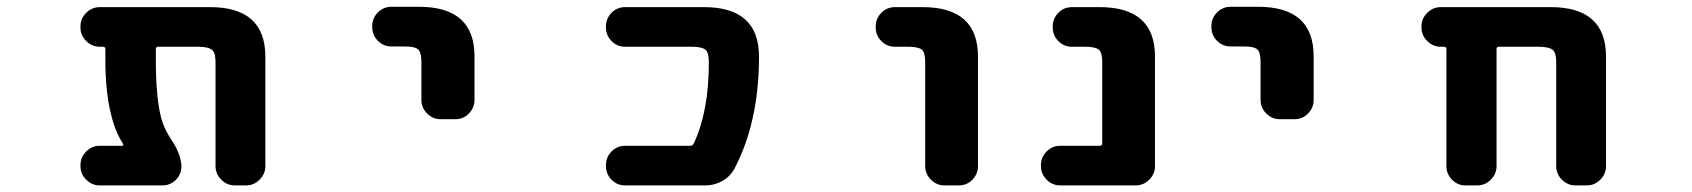

<svg xmlns="http://www.w3.org/2000/svg" viewBox="-20 -570 5040 572"><path d="M679.7 -17.6Q656.2 -17.6 639.2 -34.7Q622.1 -51.8 622.1 -75.2V-384.8Q622.1 -412.1 612.3 -420.9Q600.6 -430.7 571.3 -430.7H451.2Q444.3 -430.7 444.3 -423.8V-393.6Q444.3 -271.5 461.9 -212.9Q469.7 -187.5 481.4 -168.9Q481.4 -168 486.8 -159.7Q492.2 -151.4 493.7 -148.9Q495.1 -146.5 499.5 -139.2Q503.9 -131.8 505.4 -128.4Q506.8 -125 509.8 -118.7Q512.7 -112.3 514.2 -107.9Q515.6 -103.5 517.1 -97.2Q518.6 -90.8 519.5 -85.4Q520.5 -80.1 520.5 -74.2Q520.5 -50.8 503.9 -34.2Q487.3 -17.6 463.9 -17.6H277.3Q253.9 -17.6 236.8 -34.7Q219.7 -51.8 219.7 -75.2V-78.1Q219.7 -101.6 236.8 -118.7Q253.9 -135.7 277.3 -135.7H343.8Q345.7 -135.7 346.7 -137.7Q347.7 -139.6 346.7 -141.6Q323.2 -176.8 310.5 -230.5Q293.9 -296.9 293.9 -393.6V-423.8Q293.9 -430.7 287.1 -430.7H277.3Q253.9 -430.7 236.8 -447.8Q219.7 -464.8 219.7 -488.3V-491.2Q219.7 -514.6 236.8 -531.7Q253.9 -548.8 277.3 -548.8H605.5Q770.5 -548.8 770.5 -401.4V-75.2Q770.5 -51.8 753.4 -34.7Q736.3 -17.6 712.9 -17.6Z M1293 -214.8Q1269.5 -214.8 1252.4 -231.9Q1235.4 -249 1235.4 -272.5V-385.7Q1235.4 -414.1 1225.6 -422.9Q1215.8 -431.6 1185.5 -431.6H1146.5Q1122.1 -431.6 1105.5 -448.7Q1088.9 -465.8 1088.9 -489.3V-492.2Q1088.9 -515.6 1105.5 -532.7Q1122.1 -549.8 1146.5 -549.8H1228.5Q1393.6 -549.8 1393.6 -402.3V-272.5Q1393.6 -249 1377 -231.9Q1360.4 -214.8 1335.9 -214.8Z M1842.8 -17.6Q1818.4 -17.6 1801.8 -34.7Q1785.2 -51.8 1785.2 -75.2V-78.1Q1785.2 -101.6 1801.8 -118.7Q1818.4 -135.7 1842.8 -135.7H2036.1Q2043.9 -135.7 2046.9 -142.6Q2091.8 -238.3 2091.8 -384.8Q2091.8 -413.1 2082 -421.9Q2071.3 -430.7 2041 -430.7H1842.8Q1818.4 -430.7 1801.8 -447.8Q1785.2 -464.8 1785.2 -488.3V-491.2Q1785.2 -514.6 1801.8 -531.7Q1818.4 -548.8 1842.8 -548.8H2077.1Q2241.2 -548.8 2241.2 -401.4Q2241.2 -287.1 2215.8 -191.4Q2198.2 -125 2168 -67.4Q2155.3 -43.9 2131.8 -30.8Q2108.4 -17.6 2081.1 -17.6Z M2793.9 -17.6Q2770.5 -17.6 2753.4 -34.7Q2736.3 -51.8 2736.3 -75.2V-384.8Q2736.3 -413.1 2726.6 -421.9Q2715.8 -430.7 2685.5 -430.7H2646.5Q2622.1 -430.7 2605.5 -447.8Q2588.9 -464.8 2588.9 -488.3V-491.2Q2588.9 -514.6 2605.5 -531.7Q2622.1 -548.8 2646.5 -548.8H2728.5Q2893.6 -548.8 2893.6 -401.4V-75.2Q2893.6 -51.8 2877 -34.7Q2860.4 -17.6 2835.9 -17.6Z M3138.7 -17.6Q3115.2 -17.6 3098.1 -34.7Q3081.1 -51.8 3081.1 -75.2V-78.1Q3081.1 -101.6 3098.1 -118.7Q3115.2 -135.7 3138.7 -135.7H3255.9Q3263.7 -135.7 3263.7 -142.6V-384.8Q3263.7 -413.1 3253.9 -421.9Q3243.2 -430.7 3212.9 -430.7H3173.8Q3149.4 -430.7 3132.8 -447.8Q3116.2 -464.8 3116.2 -488.3V-491.2Q3116.2 -514.6 3132.8 -531.7Q3149.4 -548.8 3173.8 -548.8H3255.9Q3420.9 -548.8 3420.9 -401.4V-75.2Q3420.9 -51.8 3403.8 -34.7Q3386.7 -17.6 3363.3 -17.6Z M3793 -214.8Q3769.5 -214.8 3752.4 -231.9Q3735.4 -249 3735.4 -272.5V-385.7Q3735.4 -414.1 3725.6 -422.9Q3715.8 -431.6 3685.5 -431.6H3646.5Q3622.1 -431.6 3605.5 -448.7Q3588.9 -465.8 3588.9 -489.3V-492.2Q3588.9 -515.6 3605.5 -532.7Q3622.1 -549.8 3646.5 -549.8H3728.5Q3893.6 -549.8 3893.6 -402.3V-272.5Q3893.6 -249 3877 -231.9Q3860.4 -214.8 3835.9 -214.8Z M4673.8 -17.6Q4650.4 -17.6 4633.3 -34.7Q4616.2 -51.8 4616.2 -75.2V-384.8Q4616.2 -412.1 4606.4 -420.9Q4594.7 -430.7 4564.5 -430.7H4445.3Q4438.5 -430.7 4438.5 -423.8V-75.2Q4438.5 -51.8 4421.4 -34.7Q4404.3 -17.6 4380.9 -17.6H4346.7Q4322.3 -17.6 4305.7 -34.7Q4289.1 -51.8 4289.1 -75.2V-423.8Q4289.1 -430.7 4281.2 -430.7H4272.5Q4249 -430.7 4231.9 -447.8Q4214.8 -464.8 4214.8 -488.3V-491.2Q4214.8 -514.6 4231.9 -531.7Q4249 -548.8 4272.5 -548.8H4599.6Q4764.6 -548.8 4764.6 -401.4V-75.2Q4764.6 -51.8 4747.6 -34.7Q4730.5 -17.6 4707 -17.6Z"/></svg>

Font: Rounded Mgen+ 1m bold
Style: Bold
Weight: 700
Designer: [Source Han Sans]
Ryoko NISHIZUKA  (kana & ideographs); Paul D. Hunt (Latin, Greek & Cyrillic); Wenlong ZHANG  (bopomofo
Version: Version 1.059.20150602